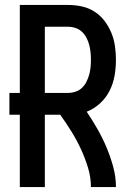

<svg xmlns="http://www.w3.org/2000/svg" viewBox="-20 -755 540 775"><path d="M60 0V-292H18V-380H60V-735H255Q283 -735 310.5 -729Q338 -723 361.5 -708Q385 -693 402 -670.5Q419 -648 429.5 -622.5Q440 -597 444 -569Q448 -541 448 -514Q448 -482 442.5 -450Q437 -418 422.5 -389Q408 -360 384 -338Q360 -316 330 -304Q353 -270 373.5 -234Q394 -198 410 -160Q426 -122 437 -81.5Q448 -41 448 0H347Q347 -40 335 -79Q323 -118 306 -154.5Q289 -191 267.5 -225.5Q246 -260 223 -292H161V0ZM161 -380H255Q270 -380 285 -385Q300 -390 311 -400.5Q322 -411 329 -425Q336 -439 340 -453.5Q344 -468 345.5 -483Q347 -498 347 -514Q347 -529 345.5 -544Q344 -559 340 -574Q336 -589 329 -602.5Q322 -616 311 -626.5Q300 -637 285 -642Q270 -647 255 -647H161Z"/></svg>

Font: Iosevka Curly Semibold
Style: Regular
Weight: 600
Monospace: yes
Designer: Belleve Invis
Foundry: Belleve Invis
Version: Version 22.1.2; ttfautohint (v1.8.4)